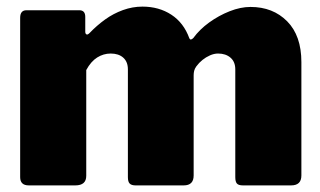

<svg xmlns="http://www.w3.org/2000/svg" viewBox="-20 -561 968 581"><path d="M67 0Q41 0 41 -25V-507Q41 -530 60 -530H220Q238 -530 238 -510V-465Q238 -459 241.5 -457Q245 -455 251 -461Q273 -484 298 -502Q323 -520 352 -530.5Q381 -541 411 -541Q461 -541 498.5 -516.5Q536 -492 553 -445Q555 -441 558 -441.5Q561 -442 565 -446Q584 -472 613 -493Q642 -514 675 -527Q708 -540 738 -540Q806 -540 849 -496.5Q892 -453 892 -373V-30Q892 0 861 0H715Q702 0 697 -5.5Q692 -11 692 -25V-351Q692 -374 677.5 -386.5Q663 -399 640 -399Q628 -399 615.5 -393.5Q603 -388 592.5 -379.5Q582 -371 574 -360Q569 -353 567.5 -346.5Q566 -340 566 -333V-30Q566 0 536 0H390Q378 0 372.5 -5.5Q367 -11 367 -25V-351Q367 -374 353 -386.5Q339 -399 315 -399Q293 -399 274 -387Q255 -375 241 -349V-29Q241 0 208 0H67Z"/></svg>

Font: Libre Franklin Black
Style: Regular
Weight: 900
Designer: Pablo Impallari, Rodrigo Fuenzalida, Nhung Nguyen
Foundry: Impallari Type
Version: Version 3.000